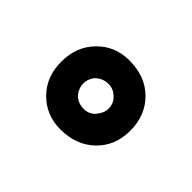

<svg xmlns="http://www.w3.org/2000/svg" viewBox="-59 -823 403 403"><g transform="rotate(-45 142.5 -621.5)"><path d="M40 -625Q40 -667 68.5 -695.5Q97 -724 142 -724Q187 -724 216 -695.5Q245 -667 245 -625Q245 -577 216 -548Q187 -519 142 -519Q97 -519 68.5 -548.5Q40 -578 40 -625ZM115 -648Q105 -636 105 -621Q105 -606 115 -596Q129 -584 142 -584Q159 -584 169 -596Q179 -606 179 -621Q179 -636 169 -648Q164 -653 157 -656Q150 -659 142 -659Q128 -659 115 -648Z"/></g></svg>

Font: Oxford Sans
Style: Bold
Weight: 700
Designer: Matt McInerney, Pablo Impallari, Rodrigo Fuenzalida
Foundry: Matt McInerney, Pablo Impallari, Rodrigo Fuenzalida
Version: Version 3.000g; ttfautohint (v1.5) -l 8 -r 28 -G 28 -x 14 -D